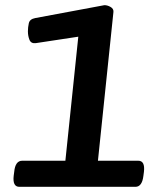

<svg xmlns="http://www.w3.org/2000/svg" viewBox="-20 -723 629 743"><path d="M55 0Q28 0 33 -43L35 -58Q39 -101 66 -101H233L283 -581L118 -556Q100 -554 94 -569Q88 -584 88 -602Q88 -617 91.5 -633Q95 -649 116 -653L384 -703Q396 -703 408 -696Q420 -689 419 -677L359 -101H515Q542 -101 537 -58L535 -43Q530 0 504 0Z"/></svg>

Font: Asap Semi Expanded Semi Expanded SemiBold
Style: Italic
Weight: 600
Width: 6
Italic angle: -6°
Designer: Pablo Cosgaya
Foundry: Omnibus-Type
Version: Version 3.001; ttfautohint (v1.8.4.7-5d5b)